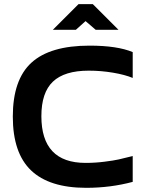

<svg xmlns="http://www.w3.org/2000/svg" viewBox="-20 -900 680 929"><path d="M622.1 -522.9Q584.5 -538.6 526.9 -548.3Q469.2 -558.1 409.2 -558.1Q292 -558.1 236.1 -505.1Q180.2 -452.1 180.2 -337.9Q180.2 -111.8 394 -111.8Q440.9 -111.8 486.6 -117.7Q532.2 -123.5 554.9 -128.7Q577.6 -133.8 622.1 -145V-20Q514.6 8.8 397 8.8Q218.8 8.8 130.4 -75.4Q42 -159.7 42 -335.9Q42 -514.6 132.3 -596.9Q222.7 -679.2 413.1 -679.2Q547.4 -679.2 622.1 -647.9ZM235.8 -755.9 359.9 -879.9H429.2L553.2 -755.9H442.9L394 -797.9L347.2 -755.9Z"/></svg>

Font: LT Wave Text Bold
Style: Regular
Weight: 700
Designer: Daniel Lyons
Version: Version 2.5 (Glyphs App)